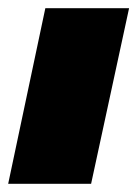

<svg xmlns="http://www.w3.org/2000/svg" viewBox="-30 -450 343 470"><path d="M193 0H-10L81 -430H286Z"/></svg>

Font: Racing Sans One
Style: Regular
Weight: 400
Designer: Pablo Impallari, Rodrigo Fuenzalida
Foundry: Pablo Impallari, Rodrigo Fuenzalida
Version: Version 1.001; ttfautohint (v0.8) -G 200 -r 50